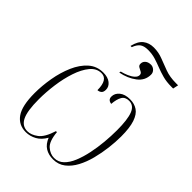

<svg xmlns="http://www.w3.org/2000/svg" viewBox="-243 -968 1096 1096"><g transform="rotate(45 305.5 -419.5)"><path d="M242 -761Q253 -808 279 -828.5Q305 -849 343 -849Q381 -849 415.5 -835.5Q450 -822 488 -808Q526 -794 575 -794H593L586 -761H572Q532 -761 501 -769.5Q470 -778 443.5 -788.5Q417 -799 389.5 -807.5Q362 -816 329 -816Q296 -816 279 -802.5Q262 -789 252 -761ZM306 -618Q327 -623 348 -632Q369 -641 383 -653.5Q397 -666 397 -680Q397 -693 386 -698.5Q375 -704 364.5 -710Q354 -716 354 -729Q354 -747 367 -757.5Q380 -768 401 -768Q416 -768 428.5 -756.5Q441 -745 441 -728Q441 -680 401 -649.5Q361 -619 304 -608ZM167 10Q109 10 77 -35.5Q45 -81 45 -184Q45 -243 56 -306.5Q67 -370 90.5 -424Q114 -478 151 -511Q188 -544 240 -544Q277 -544 298.5 -527Q320 -510 320 -485Q320 -465 309.5 -457Q299 -449 287 -449Q287 -534 235 -534Q196 -534 168 -500Q140 -466 122 -412Q104 -358 95.5 -295.5Q87 -233 87 -175Q87 -82 107 -41Q127 0 170 0Q200 0 232 -24Q264 -48 285 -116H293Q299 -48 326.5 -24Q354 0 386 0Q419 0 443 -23Q467 -46 483 -85Q499 -124 509 -172Q519 -220 523.5 -270Q528 -320 528 -366Q528 -452 512 -493Q496 -534 458 -534Q427 -534 414 -511.5Q401 -489 398 -449Q369 -453 369 -479Q369 -506 392 -525Q415 -544 456 -544Q491 -544 516.5 -527Q542 -510 556 -469Q570 -428 570 -357Q570 -314 564 -264Q558 -214 545.5 -165.5Q533 -117 512 -77.5Q491 -38 460 -14Q429 10 387 10Q350 10 323.5 -6.5Q297 -23 282 -60Q261 -23 230.5 -6.5Q200 10 167 10Z"/></g></svg>

Font: Noto Serif Display ExtraLight
Style: Italic
Weight: 200
Italic angle: -12°
Designer: Monotype Design Team
Foundry: Monotype Imaging Inc.
Version: Version 2.009